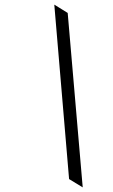

<svg xmlns="http://www.w3.org/2000/svg" viewBox="-20 -768 487 831"><path d="M279 7 215 -748 273 -712 338 43Z"/></svg>

Font: Ibarra Real Nova
Style: Bold Italic
Weight: 700
Italic angle: -22°
Designer: Jose Maria Ribagorda & Octavio Pardo
Foundry: Octavio Pardo
Version: Version 1.014